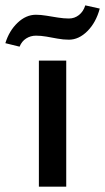

<svg xmlns="http://www.w3.org/2000/svg" viewBox="-56 -696 392 716"><path d="M89 0V-470H191V0ZM17 -522 -36 -535Q-22 -581 9.5 -611Q41 -641 78 -641Q96 -641 117 -637.5Q138 -634 160 -630.5Q182 -627 201 -627Q222 -627 238.5 -640Q255 -653 262 -676L316 -664Q302 -612 270 -580Q238 -548 201 -548Q180 -548 158.5 -552Q137 -556 117 -559.5Q97 -563 78 -563Q58 -563 41.5 -552.5Q25 -542 17 -522Z"/></svg>

Font: Ysabeau SC SemiBold
Style: Regular
Weight: 600
Designer: Christian Thalmann (Catharsis Fonts)
Version: Version 2.001;gftools[0.9.30]; featfreeze: smcp